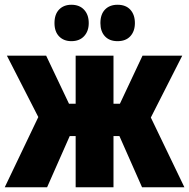

<svg xmlns="http://www.w3.org/2000/svg" viewBox="-25 -787 795 807"><path d="M-5 0 136 -295 4 -553H169L265 -351H293V-553H452V-351H479L574 -553H741L609 -293L750 0H572L477 -215H452V0H293V-215H268L173 0ZM204 -690Q204 -727 223.5 -747Q243 -767 275 -767Q309 -767 328.5 -746Q348 -725 348 -690Q348 -656 328.5 -635Q309 -614 275 -614Q243 -614 223.5 -634Q204 -654 204 -690ZM397 -690Q397 -727 416.5 -747Q436 -767 469 -767Q504 -767 523 -746Q542 -725 542 -690Q542 -656 523 -635Q504 -614 469 -614Q435 -614 416 -634.5Q397 -655 397 -690Z"/></svg>

Font: Noto Sans ExtraCondensed Black
Style: Regular
Weight: 900
Width: 2
Designer: Monotype Design Team
Foundry: Monotype Imaging Inc.
Version: Version 2.013; ttfautohint (v1.8.4.7-5d5b)